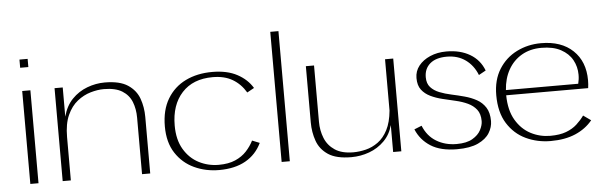

<svg xmlns="http://www.w3.org/2000/svg" viewBox="-47 -857 3240 1029"><g transform="rotate(-5 1573.0 -343.0)"><path d="M80 0V-500H124V0ZM80 -625V-669H124V-625Z M524 -507Q605 -507 648.5 -478Q692 -449 708.5 -403Q725 -357 725 -304V0H681V-304Q681 -351 666 -389Q651 -427 615 -449.5Q579 -472 516 -472Q483 -472 445 -461Q407 -450 373.5 -423.5Q340 -397 319 -350.5Q298 -304 298 -233V0H254V-500H298V-343Q313 -400 348 -436Q383 -472 429.5 -489.5Q476 -507 524 -507Z M1095 14Q1023 14 961.5 -14.5Q900 -43 862.5 -100.5Q825 -158 825 -244Q825 -332 861 -392Q897 -452 959.5 -482.5Q1022 -513 1103 -513Q1183 -513 1237 -484Q1291 -455 1319 -408L1281 -387Q1253 -434 1209.5 -459.5Q1166 -485 1103 -485Q997 -485 937.5 -420Q878 -355 878 -244Q878 -168 908.5 -116.5Q939 -65 988.5 -39.5Q1038 -14 1095 -14Q1148 -14 1184.5 -30Q1221 -46 1245 -72Q1269 -98 1284 -128L1324 -112Q1295 -51 1237.5 -18.5Q1180 14 1095 14Z M1432 0V-700H1476V0Z M1807 7Q1726 7 1682.5 -22Q1639 -51 1622.5 -98Q1606 -145 1606 -197V-500H1650V-197Q1650 -150 1666.5 -109Q1683 -68 1720.5 -43Q1758 -18 1820 -18Q1852 -18 1887 -26.5Q1922 -35 1953 -57.5Q1984 -80 2005 -120.5Q2026 -161 2032 -224V-500H2076V-1H2032V-146Q2019 -96 1984.5 -61.5Q1950 -27 1903.5 -10Q1857 7 1807 7Z M2363 -513Q2437 -513 2489.5 -482Q2542 -451 2564 -393L2526 -372Q2505 -425 2463 -455Q2421 -485 2363 -485Q2304 -485 2272.5 -458Q2241 -431 2241 -385Q2241 -351 2259 -331Q2277 -311 2306 -299.5Q2335 -288 2370 -280.5Q2405 -273 2440 -263.5Q2475 -254 2504 -238Q2533 -222 2551 -194Q2569 -166 2569 -121Q2569 -88 2550 -57Q2531 -26 2488.5 -6Q2446 14 2375 14Q2287 14 2233.5 -20Q2180 -54 2156 -112L2196 -128Q2219 -71 2266.5 -42.5Q2314 -14 2375 -14Q2429 -14 2460.5 -32.5Q2492 -51 2505.5 -77Q2519 -103 2519 -125Q2519 -164 2501 -187Q2483 -210 2454 -223.5Q2425 -237 2390 -245Q2355 -253 2320 -261.5Q2285 -270 2256 -284Q2227 -298 2209 -321.5Q2191 -345 2191 -385Q2191 -422 2213.5 -450.5Q2236 -479 2275 -496Q2314 -513 2363 -513Z M3104 -78Q3068 -34 3012 -10Q2956 14 2879 14Q2807 14 2745.5 -15Q2684 -44 2646.5 -104Q2609 -164 2609 -256Q2609 -338 2645 -395.5Q2681 -453 2741 -483Q2801 -513 2872 -513Q2981 -513 3043.5 -453.5Q3106 -394 3106 -293Q3106 -272 3103 -251H2662Q2663 -170 2694 -117.5Q2725 -65 2774 -39.5Q2823 -14 2879 -14Q2930 -14 2964.5 -27Q2999 -40 3022.5 -61.5Q3046 -83 3063 -107ZM2872 -488Q2811 -488 2765.5 -461.5Q2720 -435 2693.5 -388Q2667 -341 2663 -279H3052Q3055 -292 3056.5 -303Q3058 -314 3058 -327Q3058 -370 3038 -406.5Q3018 -443 2976.5 -465.5Q2935 -488 2872 -488Z"/></g></svg>

Font: Panamera Light
Style: Regular
Weight: 300
Designer: Bastien Sozeau
Foundry: NBR — Bastien Sozeau
Version: Version 3.002; ttfautohint (v1.8.4.7-5d5b);gftools[0.9.33]